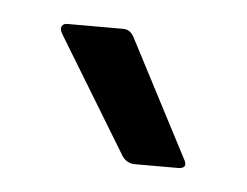

<svg xmlns="http://www.w3.org/2000/svg" viewBox="-27 -725 255 198"><g transform="rotate(5 100.0 -626.0)"><path d="M118 -557Q110 -557 105 -564L32 -684Q29 -689 30.5 -692Q32 -695 36 -695H94Q101 -695 105 -688L168 -567Q171 -562 169.5 -559.5Q168 -557 163 -557Z"/></g></svg>

Font: Sofia Sans Extra Condensed Medium
Style: Regular
Weight: 500
Version: Version 4.100